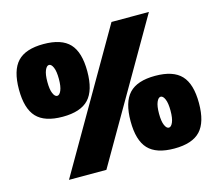

<svg xmlns="http://www.w3.org/2000/svg" viewBox="-107 -865 1169 1031"><g transform="rotate(-15 478.0 -350.0)"><path d="M65 -662Q110 -710 210 -710Q310 -710 355 -662Q400 -614 400 -508Q400 -402 355 -354Q310 -306 210 -306Q110 -306 65 -354Q20 -402 20 -508Q20 -614 65 -662ZM187.5 -444Q197 -422 210 -422Q223 -422 232.5 -444Q242 -466 242 -508Q242 -550 232.5 -572Q223 -594 210 -594Q197 -594 187.5 -572Q178 -550 178 -508Q178 -466 187.5 -444ZM362 30H154L594 -730H802ZM600 -342Q645 -390 745 -390Q845 -390 890 -342Q935 -294 935 -188Q935 -82 890 -34Q845 14 745 14Q645 14 600 -34Q555 -82 555 -188Q555 -294 600 -342ZM722.5 -124Q732 -102 745 -102Q758 -102 767.5 -124Q777 -146 777 -188Q777 -230 767.5 -252Q758 -274 745 -274Q732 -274 722.5 -252Q713 -230 713 -188Q713 -146 722.5 -124Z"/></g></svg>

Font: Fivo Sans Modern ExtBlk
Style: Regular
Weight: 950
Designer: Alexander Slobzheninov
Foundry: Alexander Slobzheninov
Version: 1.0